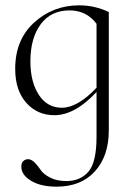

<svg xmlns="http://www.w3.org/2000/svg" viewBox="-20 -419 505 720"><path d="M277 -399Q335 -399 388 -374V70Q388 166 336 223.5Q284 281 192 281Q133 281 96.5 259Q60 237 60 206Q60 192 67.5 185Q75 178 85 178Q98 178 110.5 191Q123 204 133 219Q143 234 168 247Q193 260 229 260Q281 260 311.5 225Q342 190 342 94V-74Q261 13 184 13Q120 13 78.5 -33.5Q37 -80 37 -161Q37 -270 108 -334.5Q179 -399 277 -399ZM212 -15Q271 -15 342 -90V-330Q304 -380 241 -380Q171 -380 132.5 -328Q94 -276 94 -189Q94 -112 125.5 -63.5Q157 -15 212 -15Z"/></svg>

Font: t
Style: Regular
Weight: 300
Designer: Christian Thalmann (Catharsis Fonts)
Version: Version 1.000;PS 002.000;hotconv 1.0.88;makeotf.lib2.5.64775